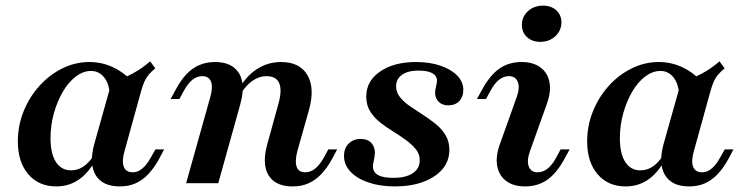

<svg xmlns="http://www.w3.org/2000/svg" viewBox="-20 -647 2620 678"><path d="M178.8 11.3Q116.5 11.3 79.7 -31.9Q43 -75.1 43 -147.8Q43 -203.5 63.4 -254.1Q83.9 -304.7 119.3 -343.8Q154.6 -382.9 200.1 -405.4Q245.6 -428 295.7 -428Q338.2 -428 376.2 -410.9Q414.1 -393.8 445.2 -362L368 -311.5Q365.4 -352.3 347.3 -374.4Q329.1 -396.5 301.4 -396.5Q274.2 -396.5 248.2 -377Q222.1 -357.4 202.3 -323.8Q182.5 -290.2 170.4 -247.3Q158.4 -204.5 158.4 -159Q158.4 -104.3 177.5 -74.9Q196.6 -45.4 231.1 -45.4Q255.3 -45.4 275.8 -59.7Q296.4 -73.9 313.2 -101.9L320.6 -89.6Q296.7 -40.1 260.7 -14.4Q224.8 11.3 178.8 11.3ZM403 11.3Q342.1 11.3 317.9 -28.5Q293.8 -68.2 312.9 -138.5L374 -355.9Q414.7 -369.4 448 -387.2Q481.3 -404.9 510.2 -430.4L528.4 -405.8Q514.7 -394.6 505.5 -383.7Q496.3 -372.9 490 -359Q483.8 -345.1 478.1 -324.5L419.6 -112.9Q409.5 -77.5 417.2 -58.1Q424.9 -38.6 448.3 -38.6Q461.6 -38.6 472.6 -45Q483.7 -51.4 494 -63.2Q504.3 -75.1 512.8 -91.2L528.9 -119.4H559.5L539.5 -81.7Q522.8 -52 502.8 -31.2Q482.9 -10.4 458.6 0.4Q434.4 11.3 403 11.3Z M1013.3 11.3Q972.5 11.3 948 -6.7Q923.4 -24.7 917.2 -58.4Q911 -92.1 924 -138.5L962.8 -279.2Q976.7 -328.1 966 -353.1Q955.3 -378.1 921.2 -378.1Q895 -378.1 871.1 -361.4Q847.2 -344.7 828.2 -312.2L821.3 -329.7Q849.5 -379 887.9 -403.5Q926.3 -428 972.4 -428Q1038.5 -428 1065.4 -382.1Q1092.4 -336.3 1071.4 -259.8L1029.9 -112.9Q1020.7 -77.5 1027.6 -58Q1034.4 -38.6 1057.8 -38.6Q1076.8 -38.6 1093.1 -51.8Q1109.4 -65.1 1124 -91.2L1139.2 -119.4H1170.7L1152.1 -84.7Q1134.7 -53.1 1113.9 -31.5Q1093.2 -10 1068.7 0.6Q1044.3 11.3 1013.3 11.3ZM637.2 0 722.4 -303.8Q732.4 -339.2 725.1 -358.7Q717.8 -378.1 694.4 -378.1Q675.9 -378.1 659.6 -365.3Q643.3 -352.4 628.7 -325.4L613.5 -297.3H582.4L601.4 -332Q618.4 -363.9 638.7 -385.3Q659.1 -406.7 683.9 -417.3Q708.8 -428 738.9 -428Q780.2 -428 804.5 -409.7Q828.9 -391.5 835.1 -358Q841.3 -324.5 828.3 -278.1L750.7 0Z M1374.3 11.3Q1322.1 11.3 1281.4 -2.5Q1240.8 -16.2 1217.8 -40.6Q1194.8 -64.9 1194.8 -96.6Q1194.8 -123.6 1211.3 -140Q1227.7 -156.4 1254 -156.4Q1276.9 -156.4 1289.9 -143.8Q1302.8 -131.2 1303.9 -108.4Q1303.5 -95 1300 -80.3Q1296.5 -65.6 1296.9 -56.5Q1298.7 -37 1316.5 -28Q1334.3 -19 1369 -19Q1413.4 -19 1437.8 -35.5Q1462.2 -51.9 1462.2 -81Q1462.2 -103 1448.3 -120.1Q1434.3 -137.2 1413.3 -152.6Q1392.2 -168 1367.8 -183Q1343.3 -198 1321.9 -215Q1300.4 -232.1 1286.9 -254.1Q1273.3 -276.2 1273.3 -305.7Q1273.3 -361.2 1322.4 -394.6Q1371.4 -428 1449.1 -428Q1497.6 -428 1535.5 -415Q1573.4 -402 1594.7 -379.9Q1616.1 -357.8 1616.1 -329.4Q1616.1 -305.3 1601.9 -290.1Q1587.6 -275 1563 -275Q1542.9 -275 1530.5 -286.2Q1518 -297.4 1516.5 -315.7Q1516.1 -328.6 1519.8 -342Q1523.4 -355.5 1523.1 -363.7Q1522 -380.9 1505.2 -389.3Q1488.5 -397.7 1457.5 -397.7Q1420.5 -397.7 1399.6 -382.9Q1378.7 -368.2 1378.7 -342.2Q1378.7 -321.3 1392.3 -304.2Q1405.8 -287.1 1427.2 -272.3Q1448.7 -257.5 1472.7 -242.1Q1496.8 -226.7 1518.5 -209.3Q1540.1 -191.9 1553.4 -169.6Q1566.8 -147.4 1566.8 -117.5Q1566.8 -78.7 1542.4 -49.8Q1518.1 -21 1474.6 -4.8Q1431.2 11.3 1374.3 11.3Z M1833.8 11.3Q1793 11.3 1767.4 -8Q1741.9 -27.2 1735.7 -61.3Q1729.5 -95.4 1745.7 -139.3L1804.2 -303Q1816.6 -337.2 1808.5 -357.7Q1800.4 -378.1 1777.1 -378.1Q1758.5 -378.1 1742.2 -365.3Q1725.9 -352.4 1711.4 -325.4L1696.1 -297.3H1664.2L1683.2 -332Q1710.6 -381.9 1743.8 -405Q1777 -428 1822 -428Q1862.8 -428 1888.6 -408.9Q1914.3 -389.9 1920.5 -355.8Q1926.7 -321.7 1910.1 -277.4L1851.6 -113.6Q1839.5 -79.9 1847.2 -59.2Q1854.9 -38.6 1878.7 -38.6Q1916.2 -38.6 1944.4 -91.2L1959.6 -119.4H1991.5L1972.6 -84.7Q1944.8 -34.4 1911.7 -11.5Q1878.7 11.3 1833.8 11.3ZM1888.1 -499.2Q1859.4 -499.2 1841.2 -515.7Q1823 -532.1 1823 -559.4Q1823 -588 1844.3 -607.6Q1865.5 -627.1 1897.5 -627.1Q1926.2 -627.1 1944.4 -610.7Q1962.5 -594.2 1962.5 -568.1Q1962.5 -539.1 1941.1 -519.2Q1919.6 -499.2 1888.1 -499.2Z M2189.2 11.3Q2127 11.3 2090.2 -31.9Q2053.4 -75.1 2053.4 -147.8Q2053.4 -203.5 2073.9 -254.1Q2094.4 -304.7 2129.7 -343.8Q2165.1 -382.9 2210.6 -405.4Q2256.1 -428 2306.2 -428Q2348.7 -428 2386.7 -410.9Q2424.6 -393.8 2455.7 -362L2378.4 -311.5Q2375.9 -352.3 2357.7 -374.4Q2339.6 -396.5 2311.9 -396.5Q2284.7 -396.5 2258.6 -377Q2232.6 -357.4 2212.8 -323.8Q2193 -290.2 2180.9 -247.3Q2168.9 -204.5 2168.9 -159Q2168.9 -104.3 2188 -74.9Q2207 -45.4 2241.5 -45.4Q2265.8 -45.4 2286.3 -59.7Q2306.8 -73.9 2323.7 -101.9L2331.1 -89.6Q2307.1 -40.1 2271.2 -14.4Q2235.3 11.3 2189.2 11.3ZM2413.5 11.3Q2352.6 11.3 2328.4 -28.5Q2304.2 -68.2 2323.3 -138.5L2384.5 -355.9Q2425.2 -369.4 2458.5 -387.2Q2491.8 -404.9 2520.7 -430.4L2538.9 -405.8Q2525.2 -394.6 2516 -383.7Q2506.7 -372.9 2500.5 -359Q2494.3 -345.1 2488.6 -324.5L2430.1 -112.9Q2420 -77.5 2427.7 -58.1Q2435.4 -38.6 2458.8 -38.6Q2472.1 -38.6 2483.1 -45Q2494.2 -51.4 2504.5 -63.2Q2514.8 -75.1 2523.3 -91.2L2539.4 -119.4H2570L2550 -81.7Q2533.3 -52 2513.3 -31.2Q2493.4 -10.4 2469.1 0.4Q2444.9 11.3 2413.5 11.3Z"/></svg>

Font: Playfair 5pt SemiExpanded Light 12pt
Style: Italic
Weight: 300
Italic angle: -15.6°
Version: Version 2.000;gftools[0.9.28]